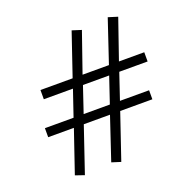

<svg xmlns="http://www.w3.org/2000/svg" viewBox="-118 -777 905 898"><g transform="rotate(-20 334.5 -328.0)"><path d="M613.3 -398.4H472.2L428.7 -269.5H573.7V-224.6H413.6L336.9 1L292 -13.2L362.8 -224.6H232.4L155.8 1L111.3 -14.2L183.1 -224.6H55.2V-269.5H197.8L241.7 -398.4H96.7V-444.3H256.8L329.1 -656.7L375 -642.1L306.2 -444.3H437.5L508.8 -656.7L555.7 -642.1L487.3 -444.3H613.3ZM421.9 -398.4H291.5L248 -269.5H378.4Z"/></g></svg>

Font: Annapurna SIL
Style: Regular
Weight: 400
Designer: Peter Martin, Annie Olsen
Foundry: SIL International
Version: Version 2.000